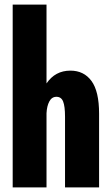

<svg xmlns="http://www.w3.org/2000/svg" viewBox="-20 -820 490 840"><path d="M35.5 0V-800H183.5V-455Q221.5 -511 288 -511Q347 -511 380.2 -465.8Q413.5 -420.5 413.5 -323V0H264.5V-309.5Q264.5 -355 256.2 -375.8Q248 -396.5 227 -396.5Q206.5 -396.5 195.8 -376.2Q185 -356 183.5 -324.5V0Z"/></svg>

Font: League Mono Condensed
Style: Bold
Weight: 700
Width: 1
Designer: Tyler Finck
Foundry: The League of Moveable Type / Tyler Finck
Version: Version 2.210